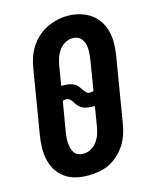

<svg xmlns="http://www.w3.org/2000/svg" viewBox="-114 -822 727 907"><g transform="rotate(-15 250.0 -369.0)"><path d="M205 8Q175 8 146 1.5Q117 -5 93.5 -21.5Q70 -38 54.5 -62Q39 -86 32.5 -114.5Q26 -143 26.5 -173.5Q27 -204 32 -234L84 -548Q88 -574 96.5 -599.5Q105 -625 120 -648.5Q135 -672 156 -691Q177 -710 201.5 -722Q226 -734 252 -740Q278 -746 305 -746Q335 -746 363.5 -738Q392 -730 415.5 -713.5Q439 -697 454.5 -673Q470 -649 477 -620.5Q484 -592 483 -561.5Q482 -531 477 -501L425 -187Q421 -161 412.5 -135.5Q404 -110 389.5 -87Q375 -64 354 -44.5Q333 -25 308.5 -13Q284 -1 257.5 3.5Q231 8 205 8ZM314 -368Q318 -368 322.5 -369Q327 -370 331 -371L355 -518Q357 -531 358 -544.5Q359 -558 358.5 -571Q358 -584 354.5 -596Q351 -608 343.5 -618Q336 -628 324.5 -633Q313 -638 299 -638Q281 -638 263 -628Q245 -618 233.5 -602Q222 -586 215.5 -567.5Q209 -549 206 -531L190 -434Q191 -434 192.5 -434Q194 -434 195 -434Q209 -434 222 -432.5Q235 -431 247 -426Q259 -421 267.5 -411.5Q276 -402 282 -392L283 -391Q288 -382 295.5 -375Q303 -368 314 -368ZM208 -97Q227 -97 245 -106.5Q263 -116 275 -132Q287 -148 293.5 -166.5Q300 -185 303 -204L319 -301Q318 -301 316.5 -301Q315 -301 314 -301Q301 -301 287.5 -302.5Q274 -304 262.5 -309Q251 -314 242 -323.5Q233 -333 227 -343V-344Q221 -353 213.5 -360Q206 -367 195 -367Q191 -367 187 -366Q183 -365 179 -364L154 -217Q152 -204 151 -190.5Q150 -177 151 -164.5Q152 -152 155 -139.5Q158 -127 165 -117Q172 -107 183.5 -102Q195 -97 208 -97Z"/></g></svg>

Font: Iosevka Curly XBdObl
Style: Regular
Weight: 800
Italic angle: -9°
Monospace: yes
Designer: Belleve Invis
Foundry: Belleve Invis
Version: Version 11.1.0; ttfautohint (v1.8.3)